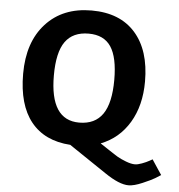

<svg xmlns="http://www.w3.org/2000/svg" viewBox="-60 -774 960 1030"><g transform="rotate(5 420.0 -258.5)"><path d="M542 147 340 11Q201 2 128 -89Q55 -180 55 -347Q55 -518 146 -617.5Q237 -717 392 -717Q545 -717 627.5 -623.5Q710 -530 710 -362Q710 -233 655 -141Q600 -49 502 -11Q510 -6 546.5 18.5Q583 43 600 53Q617 63 645.5 74Q674 85 695 85Q709 85 732 76.5Q755 68 771 59L787 50Q797 65 816 94Q835 123 840 130Q828 138 809 149.5Q790 161 744.5 180.5Q699 200 670 200Q620 200 542 147ZM387 -592Q302 -592 261 -534.5Q220 -477 220 -352Q220 -112 377 -112Q462 -112 503.5 -172Q545 -232 545 -357Q545 -478 507 -535Q469 -592 387 -592Z"/></g></svg>

Font: BitterBold
Style: Bold
Weight: 700
Designer: Sol Matas
Foundry: Sol Matas
Version: Version 001.001